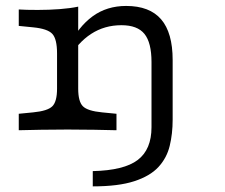

<svg xmlns="http://www.w3.org/2000/svg" viewBox="-20 -447 771 659"><path d="M212.1 -2.4Q158.9 -2.4 120.2 -1.6Q81.5 -0.8 44.4 0V-56.5L93.5 -61.3Q143.5 -66.1 159.7 -82.3Q175.8 -98.4 175.8 -142.7V-206.5H248.4V-142.7Q248.4 -98.4 264.5 -82.3Q280.6 -66.1 330.6 -61.3L379.8 -56.5V0Q342.7 -0.8 304 -1.6Q265.3 -2.4 212.1 -2.4ZM175.8 -206.5V-263.7Q175.8 -312.9 159.7 -330.6Q143.5 -348.4 93.5 -353.2L44.4 -358.1V-414.5Q55.6 -413.7 72.6 -413.3Q89.5 -412.9 109.7 -412.9Q148.4 -412.9 185.1 -415.7Q221.8 -418.5 248.4 -424.2V-414.5V-206.5ZM500 -206.5V-233.9Q500 -300.8 475.8 -330.6Q451.6 -360.5 396.8 -360.5Q338.7 -360.5 292.7 -330.6Q246.8 -300.8 213.7 -242.7L215.3 -287.1Q249.2 -355.6 298 -391.1Q346.8 -426.6 412.9 -426.6Q493.5 -426.6 533.1 -380.6Q572.6 -334.7 572.6 -241.1V-206.5ZM298.4 192.7V140.3Q405.6 137.9 452.8 102Q500 66.1 500 -10.5V-206.5H572.6V-36.3Q572.6 12.1 562.5 53.6Q552.4 95.2 523.8 126.2Q495.2 157.3 440.7 175Q386.3 192.7 298.4 192.7Z"/></svg>

Font: Playfair 5pt SemiExpanded Light
Style: Regular
Weight: 300
Width: 6
Designer: Claus Eggers Sørensen
Foundry: Claus Eggers Sørensen
Version: Version 2.203